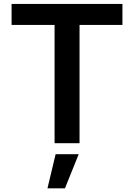

<svg xmlns="http://www.w3.org/2000/svg" viewBox="-20 -748 700 1003"><path d="M40.5 -617.7V-727.5H619.6V-617.7H395.5V0H265.1V-617.7ZM228 235.8 270.5 57.6H391.1L319.3 235.8Z"/></svg>

Font: Inter SemiBold
Style: Regular
Weight: 600
Designer: Rasmus Andersson
Foundry: rsms
Version: Version 4.001;git-9221beed3